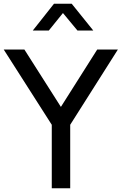

<svg xmlns="http://www.w3.org/2000/svg" viewBox="-20 -1011 653 1031"><path d="M258 -341 0 -745H111L307 -437L502 -745H613L357 -341V0H258ZM270 -991H365L481 -847H396L318 -941L242 -847H156Z"/></svg>

Font: BLUETTI 2.0 Normal
Style: Normal
Weight: 400
Designer: Stijn de Vries
Foundry: tokotype
Version: Version 2.005;October 31, 2023;FontCreator 14.0.0.2814 64-bi